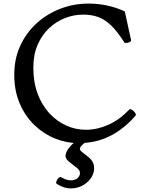

<svg xmlns="http://www.w3.org/2000/svg" viewBox="-20 -794 822 1077"><path d="M675 -560Q637 -619 602.5 -652Q568 -685 531 -698.5Q494 -712 446 -712Q395 -712 345.5 -693Q296 -674 255.5 -636Q215 -598 191 -542.5Q167 -487 167 -414Q167 -333 191 -268.5Q215 -204 256.5 -159Q298 -114 351 -90Q404 -66 463 -66Q524 -66 586.5 -93.5Q649 -121 705 -179Q710 -185 720.5 -178Q731 -171 738 -161Q745 -151 740 -145Q675 -70 596 -30.5Q517 9 420 9Q354 9 290 -16.5Q226 -42 174 -91.5Q122 -141 91 -212.5Q60 -284 60 -375Q60 -464 93.5 -537Q127 -610 185 -663Q243 -716 318.5 -745Q394 -774 478 -774Q528 -774 579 -763.5Q630 -753 680 -730L715 -570Q717 -563 707.5 -558Q698 -553 687.5 -553Q677 -553 675 -560ZM323 200Q353 218 377 217.5Q401 217 414.5 205.5Q428 194 428.5 178Q429 162 413 149L367 113Q344 95 348.5 72.5Q353 50 373.5 27.5Q394 5 420 -13L476 -8Q446 12 433.5 27.5Q421 43 438 57L475 86Q504 109 507.5 139Q511 169 495 197Q479 225 448.5 243.5Q418 262 379.5 263Q341 264 299 238Q293 234 296.5 223Q300 212 308.5 204Q317 196 323 200Z"/></svg>

Font: Anvers
Style: Regular
Weight: 400
Designer: Ishtar van Looy
Version: Version 1.000